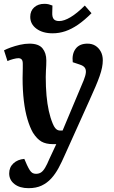

<svg xmlns="http://www.w3.org/2000/svg" viewBox="-20 -753 595 1003"><path d="M319 56Q303 93 286 124.5Q269 156 247.5 179.5Q226 203 197.5 216.5Q169 230 129 230Q83 230 55.5 208.5Q28 187 28 153Q28 121 50 100.5Q72 80 107 77L121 109Q129 126 135.5 136Q142 146 149.5 150.5Q157 155 168 155Q183 155 194 148Q205 141 215.5 123.5Q226 106 238 77L274 0H257Q220 0 196.5 -13.5Q173 -27 152 -60Q136 -88 123.5 -130Q111 -172 104.5 -226.5Q98 -281 98 -345Q98 -356 98.5 -369.5Q99 -383 99 -396.5Q99 -410 99 -420Q99 -436 93 -442.5Q87 -449 76 -449Q66 -449 49 -444.5Q32 -440 19 -434L1 -490Q14 -497 36 -505Q58 -513 84 -519Q110 -525 134 -525Q182 -525 202 -500.5Q222 -476 222 -437Q222 -425 221.5 -412Q221 -399 220 -384.5Q219 -370 219 -351Q219 -298 223 -254Q227 -210 235 -173.5Q243 -137 256 -106Q262 -92 268 -84.5Q274 -77 280.5 -74Q287 -71 294 -71H307L417 -333Q427 -358 428.5 -374Q430 -390 422.5 -400Q415 -410 396 -416L360 -428Q355 -471 375 -498Q395 -525 437 -525Q461 -525 478.5 -514Q496 -503 506.5 -483.5Q517 -464 517 -438Q517 -420 513 -400Q509 -380 500.5 -355.5Q492 -331 478.5 -299.5Q465 -268 446 -226ZM255 -579Q203 -579 170.5 -603Q138 -627 138 -665Q138 -696 158.5 -714.5Q179 -733 212 -733Q225 -733 234.5 -730.5Q244 -728 254 -724L253 -687Q252 -664 260.5 -653.5Q269 -643 289 -643Q315 -643 349 -663.5Q383 -684 423 -724L458 -684Q421 -647 387.5 -624Q354 -601 321.5 -590Q289 -579 255 -579Z"/></svg>

Font: Literata 18pt SemiBold
Style: Italic
Weight: 600
Italic angle: -2°
Designer: Latin by Veronika Burian and Jose Scaglione. Greek by Irene Vlachou. Cyrillic by Vera Evstafieva
Foundry: TypeTogether
Version: Version 3.103;gftools[0.9.29]